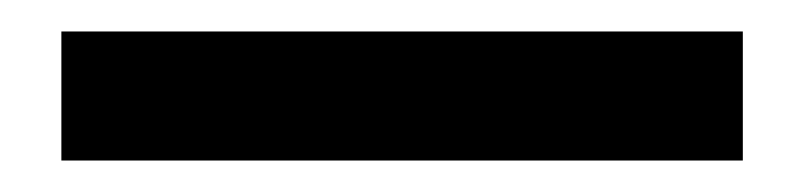

<svg xmlns="http://www.w3.org/2000/svg" viewBox="-20 -20 511 122"><path d="M19 0V82H452V0Z"/></svg>

Font: Quattrocento Sans
Style: Bold
Weight: 700
Designer: Pablo Impallari
Foundry: Pablo Impallari, Igino Marini, Brenda Gallo
Version: Version 2.000